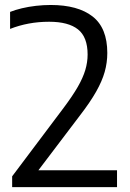

<svg xmlns="http://www.w3.org/2000/svg" viewBox="-20 -770 533 790"><path d="M30 0V-44.5L242 -326.5Q278 -374.5 299.8 -412.2Q321.5 -450 331 -482Q340.5 -514 340.5 -545.5Q340.5 -617.5 301 -649Q261.5 -680.5 182 -680.5Q138.5 -680.5 98.2 -673Q58 -665.5 21.5 -651V-721Q43 -729.5 70.2 -736Q97.5 -742.5 128 -746Q158.5 -749.5 188.5 -749.5Q300.5 -749.5 361 -702.2Q421.5 -655 421.5 -552Q421.5 -512.5 410.8 -474.2Q400 -436 375.5 -392.8Q351 -349.5 309 -295L121 -47L114.5 -69.5H461.5V0Z"/></svg>

Font: Encode Sans SC Condensed Thin
Style: Regular
Weight: 400
Version: Version 3.002